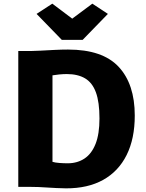

<svg xmlns="http://www.w3.org/2000/svg" viewBox="-20 -1022 798 1050"><path d="M80 0V-743H149Q167.5 -743 202.2 -745Q237 -747 277.2 -749Q317.5 -751 352 -751Q541 -751 629 -656.5Q717 -562 717 -390Q717 -263.5 672.5 -174.2Q628 -85 544 -38.2Q460 8.5 341 8Q286.5 7 237.8 3.5Q189 0 146 0ZM267 -137Q281.5 -132.5 304.5 -130.8Q327.5 -129 352 -129Q404 -129.5 442.8 -155.5Q481.5 -181.5 502.8 -235.5Q524 -289.5 524 -374Q524 -463.5 504.5 -516.8Q485 -570 445.2 -593.5Q405.5 -617 345 -617Q326.5 -617 303.5 -614.8Q280.5 -612.5 267 -610ZM318 -804 180 -946 266 -1002 375 -920 485 -1002 570 -946 432 -804Z"/></svg>

Font: Koeln Type Sans ExtraBold
Style: Regular
Weight: 800
Designer: Eben Sorkin
Foundry: Eben Sorkin
Version: Version 2.001